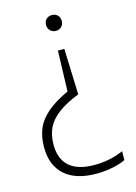

<svg xmlns="http://www.w3.org/2000/svg" viewBox="-114 -608 614 869"><g transform="rotate(-15 192.5 -173.0)"><path d="M254.5 -509.5Q254.5 -492.5 244.2 -482.2Q234 -472 218 -472Q202 -472 191.5 -482.5Q181 -493 181 -509.5Q181 -525.5 191.2 -535.8Q201.5 -546 218 -546Q234 -546 244.2 -535.8Q254.5 -525.5 254.5 -509.5ZM240.5 -168.5Q178.5 -144 142 -116.2Q105.5 -88.5 89.5 -54.8Q73.5 -21 73.5 23Q73.5 90.5 112.8 125Q152 159.5 230 159.5Q303 159.5 365.5 131.5V173Q340 185.5 302.8 192.8Q265.5 200 228.5 200Q131.5 200 80.2 154Q29 108 29 23.5Q29 -26 45 -63.8Q61 -101.5 97.8 -133Q134.5 -164.5 197 -193.5L203 -383.5H233Z"/></g></svg>

Font: Encode Sans Condensed ExLight
Style: Regular
Weight: 275
Width: 3
Designer: Multiple Designers
Foundry: Impallari Type
Version: Version 2.000